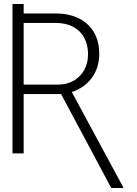

<svg xmlns="http://www.w3.org/2000/svg" viewBox="-20 -775 690 970"><path d="M99.6 -754.9V-707H260.7Q328.1 -707 377.9 -682.4Q427.7 -657.7 454.6 -611.8Q481.4 -565.9 481.4 -502.9Q481.4 -433.6 444.3 -382.3Q407.2 -331.1 342.8 -310.1L602.5 170.9V174.8H542L288.6 -299.8H99.6V0H43V-754.9ZM275.4 -347.7Q317.9 -347.7 352.1 -367.2Q386.2 -386.7 405.5 -421.6Q424.8 -456.5 424.8 -501Q424.8 -548.3 405.5 -584.2Q386.2 -620.1 349.4 -639.6Q312.5 -659.2 260.7 -659.2H99.6V-347.7Z"/></svg>

Font: Pretendard Std ExtraLight
Style: Regular
Weight: 200
Designer: Base glyphs from Inter by Rasmus Andersson; Hangeul glyphs from Noto Sans CJK(Source Han Sans) by Jang Soo-young and Kan
Foundry: Kil Hyung-jin
Version: Version 1.309